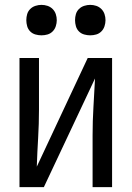

<svg xmlns="http://www.w3.org/2000/svg" viewBox="-20 -768 540 788"><path d="M60 0H160L370 -446Q367 -387 363.5 -329Q360 -271 360 -212V0H440V-530H340L131 -84Q133 -143 136.5 -201.5Q140 -260 140 -318V-530H60ZM350 -623Q363 -623 375 -626.5Q387 -630 396 -639Q405 -648 409 -660.5Q413 -673 413 -685Q413 -698 409 -710Q405 -722 396 -731Q387 -740 375 -744Q363 -748 350 -748Q338 -748 325.5 -744Q313 -740 304 -731Q295 -722 291.5 -710Q288 -698 288 -685Q288 -673 291.5 -660.5Q295 -648 304 -639Q313 -630 325.5 -626.5Q338 -623 350 -623ZM150 -623Q163 -623 175 -626.5Q187 -630 196 -639Q205 -648 209 -660.5Q213 -673 213 -685Q213 -698 209 -710Q205 -722 196 -731Q187 -740 175 -744Q163 -748 150 -748Q138 -748 125.5 -744Q113 -740 104 -731Q95 -722 91.5 -710Q88 -698 88 -685Q88 -673 91.5 -660.5Q95 -648 104 -639Q113 -630 125.5 -626.5Q138 -623 150 -623Z"/></svg>

Font: Iosevka SS09
Style: Regular
Weight: 400
Monospace: yes
Designer: Belleve Invis
Foundry: Belleve Invis
Version: Version 5.2.1; ttfautohint (v1.8.3)